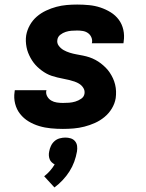

<svg xmlns="http://www.w3.org/2000/svg" viewBox="-20 -558 640 843"><path d="M256 8Q230 8 203.5 5.5Q177 3 152 -4.5Q127 -12 105.5 -25Q84 -38 68.5 -57.5Q53 -77 46.5 -102.5Q40 -128 44 -154Q44 -156 44.5 -158Q45 -160 45 -162H184Q184 -161 184 -160.5Q184 -160 183 -159Q181 -146 187.5 -134.5Q194 -123 205 -116.5Q216 -110 229.5 -108Q243 -106 256 -106Q270 -106 283.5 -107Q297 -108 310.5 -112Q324 -116 336.5 -124.5Q349 -133 351 -147Q351 -147 351 -147Q351 -147 351 -147Q353 -160 346.5 -171Q340 -182 329.5 -189Q319 -196 307 -200Q295 -204 282.5 -207Q270 -210 257 -212.5Q244 -215 231.5 -218Q219 -221 207 -225Q195 -229 184 -235Q173 -241 163 -248.5Q153 -256 144 -264.5Q135 -273 127.5 -283Q120 -293 114 -304Q108 -315 103.5 -326.5Q99 -338 96.5 -351Q94 -364 93.5 -377Q93 -390 95 -403Q99 -426 111 -447.5Q123 -469 141.5 -485Q160 -501 182.5 -511.5Q205 -522 227.5 -528Q250 -534 273 -536Q296 -538 319 -538Q345 -538 371 -535.5Q397 -533 421 -525Q445 -517 466 -504Q487 -491 501.5 -471.5Q516 -452 521.5 -427Q527 -402 523 -376Q523 -374 522.5 -372Q522 -370 522 -368H383Q383 -369 383.5 -369.5Q384 -370 384 -371Q386 -383 381 -394.5Q376 -406 366 -413Q356 -420 343.5 -422Q331 -424 319 -424Q306 -424 293.5 -423Q281 -422 268.5 -418Q256 -414 245 -405.5Q234 -397 232 -384Q229 -369 238 -357Q247 -345 259.5 -338Q272 -331 286.5 -326.5Q301 -322 315 -319.5Q329 -317 344 -314Q359 -311 372.5 -306.5Q386 -302 399 -295Q412 -288 423 -279.5Q434 -271 444 -261Q454 -251 462 -239Q470 -227 476 -214Q482 -201 485.5 -186.5Q489 -172 489.5 -157Q490 -142 488 -127Q484 -103 471 -81.5Q458 -60 438.5 -44Q419 -28 396.5 -18Q374 -8 350.5 -2Q327 4 303.5 6Q280 8 256 8ZM219 265 174 216Q188 205 199.5 192Q211 179 220 164Q213 160 207 154.5Q201 149 198 141Q195 133 194.5 124.5Q194 116 196 107Q198 95 203.5 83Q209 71 219 62Q229 53 242 49.5Q255 46 267 46Q279 46 290.5 49.5Q302 53 309.5 62Q317 71 318.5 83Q320 95 318 107Q314 130 306 152Q298 174 285 194.5Q272 215 255 233Q238 251 219 265Z"/></svg>

Font: Iosevka Curly Heavy Extended
Style: Italic
Weight: 900
Width: 7
Italic angle: -9°
Monospace: yes
Designer: Belleve Invis
Foundry: Belleve Invis
Version: Version 11.1.0; ttfautohint (v1.8.3)